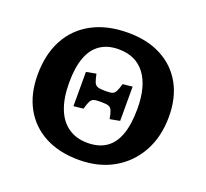

<svg xmlns="http://www.w3.org/2000/svg" viewBox="-124 -862 1097 1024"><g transform="rotate(20 424.0 -349.5)"><path d="M419.5 14Q308 14 227 -28.7Q146 -71.5 102.2 -150.5Q58.5 -229.5 58.5 -338Q58.5 -455 104.2 -539.3Q150 -623.5 235 -668.5Q320 -713.5 437 -713.5Q547 -713.5 627 -671.3Q707 -629 750.3 -551.3Q793.5 -473.5 793.5 -366.5Q793.5 -253 746.3 -167.2Q699 -81.5 615 -33.7Q531 14 419.5 14ZM432 -87Q495.5 -87 537.5 -115.8Q579.5 -144.5 600.2 -202.5Q621 -260.5 621 -349Q621 -476.5 569 -545Q517 -613.5 420 -613.5Q357.5 -613.5 315.3 -584.7Q273 -556 252 -499Q231 -442 231 -356Q231 -269.5 254.3 -209.5Q277.5 -149.5 322.8 -118.3Q368 -87 432 -87ZM295.5 -245.5V-440L351.5 -450.5Q357.5 -421.5 363.3 -406.3Q369 -391 381.8 -385.5Q394.5 -380 419.5 -380H434.5Q457 -380 468 -384.3Q479 -388.5 486.2 -402.5Q493.5 -416.5 501.5 -445.5L556.5 -451.5V-257L500.5 -246.5Q495 -278 488.5 -293Q482 -308 469.5 -312.5Q457 -317 432.5 -317H417.5Q395.5 -317 384 -312.8Q372.5 -308.5 365.8 -295Q359 -281.5 350.5 -251.5Z"/></g></svg>

Font: Literata Variable Black
Style: Regular
Weight: 900
Designer: Latin by Veronika Burian and Jose Scaglione. Greek by Irene Vlachou. Cyrillic by Vera Evstafieva.
Foundry: TypeTogether
Version: Version 3.021